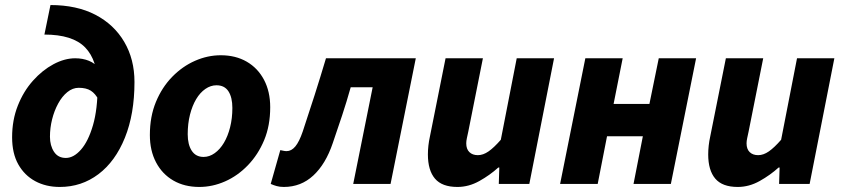

<svg xmlns="http://www.w3.org/2000/svg" viewBox="-20 -729 3340 761"><path d="M217 12Q162 12 119.5 -11Q77 -34 52.5 -77.5Q28 -121 28 -185Q28 -253 50.5 -310Q73 -367 110.5 -409Q148 -451 192 -474.5Q236 -498 278 -498Q308 -498 332.5 -488Q357 -478 374 -457Q391 -436 397 -405L371 -333Q358 -358 340 -369.5Q322 -381 292 -381Q268 -381 247 -364Q226 -347 210.5 -318.5Q195 -290 186.5 -256Q178 -222 178 -187Q178 -152 194 -127.5Q210 -103 241 -103Q272 -103 301 -136Q330 -169 348.5 -232.5Q367 -296 367 -389Q367 -490 317.5 -541Q268 -592 156 -592L180 -709Q284 -709 358 -670.5Q432 -632 472.5 -563Q513 -494 513 -404Q513 -277 475 -183Q437 -89 370 -38.5Q303 12 217 12Z M770 12Q711 12 667 -13.5Q623 -39 598.5 -85.5Q574 -132 574 -194Q574 -267 598 -325Q622 -383 662.5 -424.5Q703 -466 753 -488Q803 -510 855 -510Q914 -510 958 -484.5Q1002 -459 1026.5 -412.5Q1051 -366 1051 -304Q1051 -231 1027 -173.5Q1003 -116 962.5 -74Q922 -32 872 -10Q822 12 770 12ZM787 -107Q810 -107 831 -122Q852 -137 867.5 -163Q883 -189 892 -224.5Q901 -260 901 -301Q901 -343 885.5 -367Q870 -391 838 -391Q815 -391 794 -376.5Q773 -362 757.5 -336Q742 -310 733 -274.5Q724 -239 724 -197Q724 -156 740 -131.5Q756 -107 787 -107Z M1105 12Q1089 12 1076.5 8.5Q1064 5 1053 0L1091 -134Q1097 -133 1103 -131.5Q1109 -130 1116 -130Q1135 -130 1150.5 -148.5Q1166 -167 1180 -208Q1204 -280 1227 -352Q1250 -424 1272 -498H1628L1528 0H1380L1457 -383H1370Q1354 -326 1336 -271.5Q1318 -217 1299 -162Q1271 -79 1222 -33.5Q1173 12 1105 12Z M1793 12Q1732 12 1704 -21Q1676 -54 1676 -117Q1676 -134 1678 -152Q1680 -170 1684 -188L1746 -498H1894L1836 -207Q1833 -193 1830.5 -181.5Q1828 -170 1828 -161Q1828 -138 1840.5 -126Q1853 -114 1874 -114Q1895 -114 1916.5 -129Q1938 -144 1965 -175L2028 -498H2176L2078 0H1957L1959 -65H1955Q1922 -35 1880 -11.5Q1838 12 1793 12Z M2200 0 2300 -498H2448L2412 -317H2554L2591 -498H2739L2639 0H2491L2528 -189H2386L2349 0Z M2904 12Q2843 12 2815 -21Q2787 -54 2787 -117Q2787 -134 2789 -152Q2791 -170 2795 -188L2857 -498H3005L2947 -207Q2944 -193 2941.5 -181.5Q2939 -170 2939 -161Q2939 -138 2951.5 -126Q2964 -114 2985 -114Q3006 -114 3027.5 -129Q3049 -144 3076 -175L3139 -498H3287L3189 0H3068L3070 -65H3066Q3033 -35 2991 -11.5Q2949 12 2904 12Z"/></svg>

Font: Source Sans 3 ExtraBold
Style: Italic
Weight: 800
Italic angle: -11°
Version: Version 3.052;hotconv 1.1.0;makeotfexe 2.6.0